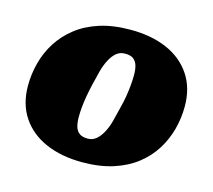

<svg xmlns="http://www.w3.org/2000/svg" viewBox="-86 -658 861 776"><g transform="rotate(15 344.0 -270.0)"><path d="M411 -240Q418 -266 422 -291Q426 -316 428 -339Q430 -362 430 -381Q430 -404 425 -420.5Q420 -437 408 -446Q396 -455 373 -455Q352 -455 337 -442.5Q322 -430 310.5 -408Q299 -386 291.5 -358Q284 -330 277 -299Q271 -273 266.5 -248Q262 -223 260 -200.5Q258 -178 258 -158Q258 -136 263 -119Q268 -102 280.5 -93Q293 -84 315 -84Q336 -84 351 -97Q366 -110 377.5 -131.5Q389 -153 396.5 -181.5Q404 -210 411 -240ZM27 -229Q27 -277 39.5 -324.5Q52 -372 78 -413Q104 -454 144.5 -486Q185 -518 241 -536Q297 -554 370 -554Q458 -554 523 -525.5Q588 -497 624.5 -442.5Q661 -388 661 -311Q661 -262 648.5 -215Q636 -168 610 -126.5Q584 -85 543.5 -53.5Q503 -22 447 -4Q391 14 318 14Q231 14 165.5 -14.5Q100 -43 63.5 -97.5Q27 -152 27 -229Z"/></g></svg>

Font: Roboto Serif 20pt Black
Style: Italic
Weight: 900
Italic angle: -10°
Version: Version 1.008